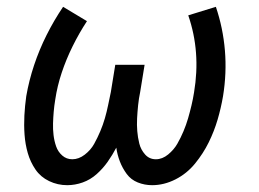

<svg xmlns="http://www.w3.org/2000/svg" viewBox="-20 -535 760 563"><path d="M177 8Q200 8 222.5 0Q245 -8 263.5 -24.5Q282 -41 296 -61Q310 -81 321 -102Q324 -81 331.5 -61.5Q339 -42 351.5 -25Q364 -8 384 0Q404 8 426 8Q461 8 494.5 -9Q528 -26 552 -55.5Q576 -85 592 -117.5Q608 -150 618 -184Q628 -218 634 -253Q645 -321 639.5 -387Q634 -453 613 -515L532 -490Q569 -383 549 -264Q546 -245 541.5 -226Q537 -207 531.5 -188Q526 -169 518 -150Q510 -131 500 -113.5Q490 -96 473 -82Q456 -68 437 -68Q418 -68 405.5 -82Q393 -96 388.5 -114Q384 -132 382.5 -150.5Q381 -169 382 -188Q383 -207 385 -226.5Q387 -246 391 -265L404 -345H318L305 -265Q301 -246 297 -226.5Q293 -207 287.5 -188Q282 -169 274 -150Q266 -131 256 -113Q246 -95 228.5 -81.5Q211 -68 192 -68Q175 -68 162.5 -79Q150 -90 144.5 -106Q139 -122 137 -139Q135 -156 135.5 -173Q136 -190 137.5 -207.5Q139 -225 142 -243Q148 -283 161 -322Q174 -361 193 -399.5Q212 -438 235 -473L165 -515Q138 -475 116.5 -432Q95 -389 80 -344Q65 -299 57 -253Q53 -225 51.5 -196.5Q50 -168 52 -140Q54 -112 61.5 -86Q69 -60 84 -38Q99 -16 124 -4Q149 8 177 8Z"/></svg>

Font: Iosevka Sparkle
Style: Italic
Weight: 400
Italic angle: -9°
Designer: Belleve Invis
Foundry: Belleve Invis
Version: Version 4.5.0; ttfautohint (v1.8.3)